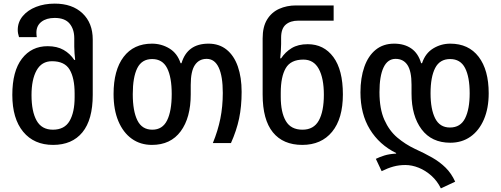

<svg xmlns="http://www.w3.org/2000/svg" viewBox="-20 -790 2766 1060"><path d="M273 10Q168 10 108 -62.5Q48 -135 48 -266Q48 -397 101 -466Q154 -535 243 -535Q295 -535 331 -514.5Q367 -494 390 -459H395Q393 -476 391.5 -495.5Q390 -515 390 -532V-579Q390 -629 364 -660Q338 -691 282 -691Q236 -691 208.5 -669.5Q181 -648 181 -610Q181 -604 181.5 -597.5Q182 -591 183 -585H85Q78 -606 78 -625Q78 -668 105.5 -701Q133 -734 179 -752Q225 -770 282 -770Q379 -770 435.5 -716.5Q492 -663 492 -572V-266Q492 -129 435 -59.5Q378 10 273 10ZM272 -74Q336 -74 364 -122Q392 -170 392 -253V-274Q392 -359 364.5 -405.5Q337 -452 267 -452Q210 -452 182 -401.5Q154 -351 154 -265Q154 -175 182 -124.5Q210 -74 272 -74Z M819 10Q755 10 707.5 -24Q660 -58 633.5 -121Q607 -184 607 -271Q607 -403 662.5 -476Q718 -549 819 -549Q871 -549 915 -522.5Q959 -496 977 -441H982Q1014 -549 1131 -549Q1190 -549 1231 -516Q1272 -483 1293 -423Q1314 -363 1314 -283Q1314 -202 1300 -135.5Q1286 -69 1255 0H1155Q1183 -68 1196.5 -135Q1210 -202 1210 -277Q1210 -369 1187.5 -417Q1165 -465 1121 -465Q1079 -465 1056 -431Q1033 -397 1033 -321V-269Q1033 -140 977.5 -65Q922 10 819 10ZM821 -74Q877 -74 902.5 -125.5Q928 -177 928 -271Q928 -364 902.5 -414Q877 -464 820 -464Q763 -464 738 -414Q713 -364 713 -270Q713 -177 738.5 -125.5Q764 -74 821 -74Z M1649 10Q1543 10 1486.5 -59.5Q1430 -129 1430 -268V-578Q1430 -642 1454.5 -682Q1479 -722 1521 -741Q1563 -760 1614 -760H1822V-676H1627Q1583 -676 1557.5 -654Q1532 -632 1532 -582V-547Q1532 -531 1530.5 -508.5Q1529 -486 1527 -468H1532Q1555 -503 1590.5 -524.5Q1626 -546 1679 -546Q1768 -546 1820.5 -475Q1873 -404 1873 -269Q1873 -135 1813.5 -62.5Q1754 10 1649 10ZM1650 -74Q1712 -74 1740 -124.5Q1768 -175 1768 -267Q1768 -358 1740 -409.5Q1712 -461 1655 -461Q1585 -461 1557.5 -413.5Q1530 -366 1530 -278V-255Q1530 -170 1558 -122Q1586 -74 1650 -74Z M2414 250Q2394 209 2361.5 180Q2329 151 2291.5 136Q2254 121 2218 121Q2183 121 2152 129.5Q2121 138 2087 155L2055 87Q2075 77 2102 68.5Q2129 60 2167 58V55Q2074 9 2022 -76Q1970 -161 1970 -280Q1970 -360 1991.5 -421Q2013 -482 2054.5 -515.5Q2096 -549 2156 -549Q2212 -549 2250.5 -522.5Q2289 -496 2305 -441H2310Q2328 -496 2371.5 -522.5Q2415 -549 2466 -549Q2567 -549 2622.5 -476.5Q2678 -404 2678 -275Q2678 -192 2651.5 -130.5Q2625 -69 2577.5 -35.5Q2530 -2 2466 -2Q2363 -2 2307.5 -76Q2252 -150 2252 -273V-322Q2252 -397 2229.5 -431Q2207 -465 2164 -465Q2120 -465 2097.5 -417.5Q2075 -370 2075 -281Q2075 -189 2102 -128.5Q2129 -68 2173.5 -30.5Q2218 7 2271 32Q2324 56 2366 80Q2408 104 2440 135.5Q2472 167 2493 213ZM2464 -86Q2522 -86 2547.5 -136.5Q2573 -187 2573 -275Q2573 -365 2547.5 -414.5Q2522 -464 2465 -464Q2408 -464 2382.5 -414.5Q2357 -365 2357 -275Q2357 -187 2382.5 -136.5Q2408 -86 2464 -86Z"/></svg>

Font: Noto Sans Georgian SemiCondensed Medium
Style: Regular
Weight: 500
Width: 4
Designer: Monotype Design Team, Akaki Razmadze
Foundry: Google LLC
Version: Version 2.005; ttfautohint (v1.8.4.7-5d5b)